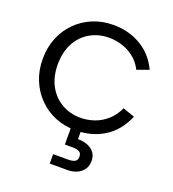

<svg xmlns="http://www.w3.org/2000/svg" viewBox="-168 -834 1102 1223"><g transform="rotate(20 382.5 -222.5)"><path d="M426 54Q463 54 492 65.5Q521 77 538 99.5Q555 122 555 156Q555 189 539 212.5Q523 236 494.5 249Q466 262 431 262H310V198H412Q442 198 457.5 189Q473 180 473 156Q473 133 457.5 124Q442 115 412 115H359V-7H426ZM40 -350Q40 -429 67 -494.5Q94 -560 142 -607.5Q190 -655 253.5 -681Q317 -707 391 -707Q496 -707 578.5 -658Q661 -609 704 -517L624 -488Q600 -535 563 -564Q526 -593 482 -607Q438 -621 393 -621Q322 -621 264.5 -588Q207 -555 174.5 -494Q142 -433 142 -350Q142 -268 174.5 -207Q207 -146 264.5 -112.5Q322 -79 393 -79Q439 -79 484 -94Q529 -109 568 -142.5Q607 -176 632 -230L712 -202Q667 -96 583 -44.5Q499 7 391 7Q317 7 253.5 -19Q190 -45 142 -93Q94 -141 67 -206.5Q40 -272 40 -350Z"/></g></svg>

Font: Albert Sans Medium
Style: Regular
Weight: 500
Designer: Andreas Rasmussen
Foundry: a.Foundry
Version: Version 1.025